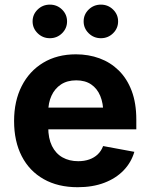

<svg xmlns="http://www.w3.org/2000/svg" viewBox="-20 -783 636 814"><path d="M309.3 10.7Q225.7 10.7 165.2 -23.6Q104.6 -57.8 72.2 -120.8Q39.7 -183.8 39.7 -270.1Q39.7 -354.4 72 -418Q104.2 -481.5 163.2 -517.1Q222.2 -552.7 301.9 -552.7Q355.4 -552.7 401.9 -535.7Q448.3 -518.7 483.4 -484.3Q518.5 -449.9 538.2 -398Q557.9 -346 557.9 -275.8V-234.7H99.8V-326.9H486.6L418.1 -302.2Q418.1 -344.8 405.1 -376.3Q392.1 -407.7 366.5 -425.1Q341 -442.4 303 -442.4Q265 -442.4 238.5 -424.9Q212.1 -407.3 198.3 -377.2Q184.5 -347.1 184.5 -308.7V-243.8Q184.5 -196.4 200.3 -164.2Q216.2 -132 244.9 -115.8Q273.7 -99.6 311.6 -99.6Q337.2 -99.6 358.2 -106.9Q379.2 -114.2 394.3 -128.5Q409.3 -142.9 417.2 -163.8L549.6 -139.3Q536.4 -94.1 503.8 -60.4Q471.1 -26.6 422 -8Q372.8 10.7 309.3 10.7ZM407.8 -621Q377.5 -621 356 -642Q334.6 -663 334.6 -692.3Q334.6 -721.8 356 -742.6Q377.5 -763.4 407.8 -763.4Q438 -763.4 459.3 -742.6Q480.7 -721.8 480.7 -692.3Q480.7 -662.8 459.3 -641.9Q438 -621 407.8 -621ZM191.4 -621Q161.1 -621 139.7 -642Q118.2 -663 118.2 -692.3Q118.2 -721.8 139.7 -742.6Q161.1 -763.4 191.4 -763.4Q221.7 -763.4 243 -742.6Q264.3 -721.8 264.3 -692.3Q264.3 -662.8 243 -641.9Q221.7 -621 191.4 -621Z"/></svg>

Font: Inter Variable LoSnoCo
Style: Regular
Weight: 400
Designer: Rasmus Andersson
Foundry: rsms
Version: Version 4.000;git-a52131595; featfreeze: case,dlig,ss01,ss02